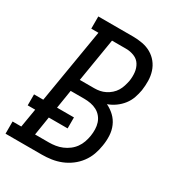

<svg xmlns="http://www.w3.org/2000/svg" viewBox="-202 -845 878 954"><g transform="rotate(30 237.0 -367.5)"><path d="M-26 0V-70H24L42 -177H-1V-240H52L123 -665H82V-735H282Q309 -735 336 -730Q363 -725 385.5 -712Q408 -699 424 -679Q440 -659 448 -634Q456 -609 456.5 -581.5Q457 -554 453 -526Q449 -503 441 -480Q433 -457 417.5 -437Q402 -417 381 -402Q360 -387 337 -379Q362 -367 382 -348Q402 -329 413 -303.5Q424 -278 425.5 -249Q427 -220 422 -191Q418 -164 408.5 -137.5Q399 -111 381.5 -87.5Q364 -64 340.5 -46.5Q317 -29 290.5 -18.5Q264 -8 236.5 -4Q209 0 183 0ZM243 -416Q259 -416 274.5 -419Q290 -422 305 -429.5Q320 -437 333 -448.5Q346 -460 354.5 -474Q363 -488 368 -504Q373 -520 376 -535Q380 -560 377.5 -584Q375 -608 363 -627.5Q351 -647 328.5 -656Q306 -665 282 -665H201L160 -416ZM183 -70Q201 -70 220 -73Q239 -76 257 -83.5Q275 -91 291 -103Q307 -115 318.5 -131Q330 -147 336.5 -165.5Q343 -184 346 -203Q349 -222 348.5 -241Q348 -260 342.5 -277Q337 -294 325.5 -308Q314 -322 298 -330.5Q282 -339 263.5 -342.5Q245 -346 226 -346H148L131 -240H228V-177H120L103 -70Z"/></g></svg>

Font: Iosevka Slab Oblique
Style: Regular
Weight: 400
Italic angle: -9°
Monospace: yes
Designer: Belleve Invis
Foundry: Belleve Invis
Version: Version 11.1.1; ttfautohint (v1.8.3)